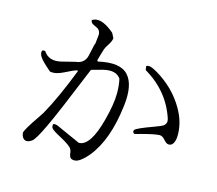

<svg xmlns="http://www.w3.org/2000/svg" viewBox="-104 -847 1129 1001"><g transform="rotate(15 460.0 -346.5)"><path d="M642 -191Q629 -200 637 -211Q645 -222 733 -254Q769 -267 778 -273Q793 -283 793 -300Q793 -304 791 -312Q746 -450 614 -528L611 -548Q625 -561 669 -535Q770 -476 825 -380Q860 -319 863 -257Q866 -202 843 -187Q837 -184 829 -184Q817 -184 800 -204Q786 -219 773 -219Q749 -219 674 -199Q655 -193 642 -191ZM220 -130Q231 -137 255 -125L259 -123L375 -71Q437 -71 477 -223Q501 -313 501 -373Q501 -416 493 -449Q466 -489 396 -471L338 -455Q228 -186 194 -116Q154 -31 137 -20Q105 2 88 -22Q82 -31 80 -45Q79 -60 142 -151Q154 -168 157 -174Q212 -271 274 -431L271 -434Q254 -431 206 -406Q165 -385 134 -391Q86 -432 74 -450Q60 -471 66 -485Q69 -490 82 -488Q112 -442 175 -456L251 -475H253Q296 -481 307 -521L321 -584Q323 -590 325 -595L330 -644Q329 -660 319 -670Q316 -674 293 -684Q275 -692 275 -707Q316 -733 383 -680Q387 -677 395 -670L408 -645Q408 -629 389 -601Q380 -587 376 -577Q367 -549 357 -512L361 -506Q478 -533 523 -482Q567 -433 553 -319Q531 -130 450 -30Q431 -6 408 11Q383 30 359 20Q348 14 346 -10Q344 -23 340 -29Q330 -46 272 -77Q231 -98 222 -111Q220 -114 220 -130Z"/></g></svg>

Font: cwTeXFangSong
Style: Medium
Weight: 500
Version: Version 1.17